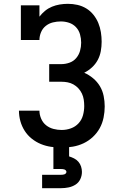

<svg xmlns="http://www.w3.org/2000/svg" viewBox="-20 -763 640 1003"><path d="M302 8Q275 8 247 4Q219 0 193.5 -10.5Q168 -21 146 -38.5Q124 -56 109 -79.5Q94 -103 86.5 -130Q79 -157 79 -185Q79 -185 79 -185Q79 -185 79 -185H186Q186 -164 195 -143Q204 -122 221 -108.5Q238 -95 259.5 -89.5Q281 -84 302 -84Q327 -84 350.5 -92.5Q374 -101 390.5 -119Q407 -137 413.5 -161Q420 -185 420 -209Q420 -226 417.5 -242.5Q415 -259 408 -274Q401 -289 389.5 -301.5Q378 -314 363.5 -322Q349 -330 333 -333Q317 -336 300 -336H237V-428H300Q322 -428 343 -435.5Q364 -443 378 -459.5Q392 -476 398 -497Q404 -518 404 -540Q404 -540 404 -540Q404 -540 404 -540Q404 -562 398 -583.5Q392 -605 377 -621Q362 -637 341 -644Q320 -651 298 -651Q277 -651 256.5 -646Q236 -641 219.5 -628Q203 -615 194.5 -595Q186 -575 186 -554H89V-735H186V-676Q199 -693 215.5 -706.5Q232 -720 251.5 -728Q271 -736 292 -739.5Q313 -743 335 -743Q360 -743 384.5 -737.5Q409 -732 430.5 -719Q452 -706 468 -686Q484 -666 493.5 -643Q503 -620 507 -595Q511 -570 511 -545Q511 -520 506.5 -495.5Q502 -471 490.5 -449.5Q479 -428 460.5 -411Q442 -394 420 -383Q445 -372 466.5 -354Q488 -336 502 -312.5Q516 -289 521.5 -261.5Q527 -234 527 -207Q527 -178 521 -148.5Q515 -119 501 -93.5Q487 -68 465 -47.5Q443 -27 416.5 -14.5Q390 -2 361 3Q332 8 302 8ZM200 220V150H300Q304 150 308.5 149.5Q313 149 317 147.5Q321 146 324 142.5Q327 139 327 135Q327 131 324 127.5Q321 124 317 122.5Q313 121 308.5 120.5Q304 120 300 120H259V0H341V54Q354 58 367 64.5Q380 71 389.5 82Q399 93 403.5 107Q408 121 408 135Q408 155 399.5 173Q391 191 374.5 201.5Q358 212 338.5 216Q319 220 300 220Z"/></svg>

Font: Iosevka Slab Semibold Extended
Style: Regular
Weight: 600
Width: 7
Monospace: yes
Designer: Belleve Invis
Foundry: Belleve Invis
Version: Version 11.1.0; ttfautohint (v1.8.3)